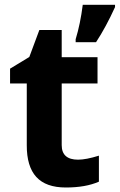

<svg xmlns="http://www.w3.org/2000/svg" viewBox="-20 -790 511 819"><path d="M243.2 -170.9Q243.2 -108.9 313 -108.9Q347.2 -108.9 401.9 -126V-15.1Q345.7 9.8 260.7 9.8Q175.8 9.8 134.8 -35.2Q93.8 -80.1 94.2 -170.9V-434.1H22.9V-497.1L105 -546.9L147.9 -662.1H243.2V-545.9H396V-434.1H243.2ZM470.7 -769.5V-759.8Q431.6 -673.8 389.6 -609.9H302.7V-622.6Q322.8 -688.5 333 -769.5Z"/></svg>

Font: OpenSans-Bold
Style: Bold
Weight: 700
Foundry: Ascender Corporation
Version: Version 1.10